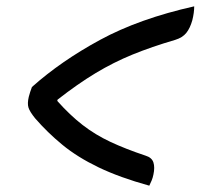

<svg xmlns="http://www.w3.org/2000/svg" viewBox="-20 -603 640 607"><path d="M81 -328Q173 -410 296.5 -477Q420 -544 594 -583Q594 -563 588 -539Q581 -514 569 -499Q557 -484 534 -477Q459 -455 399 -430.5Q339 -406 282.5 -372Q226 -338 162 -288L161 -284Q201 -239 241 -208Q281 -177 329 -154.5Q377 -132 440 -111Q460 -105 465 -89.5Q470 -74 465 -51Q463 -41 459.5 -32.5Q456 -24 452 -16Q358 -42 291.5 -74Q225 -106 177.5 -145Q130 -184 91 -229Q74 -250 70 -263Q66 -276 71 -297Q73 -305 75.5 -312.5Q78 -320 81 -328Z"/></svg>

Font: Recursive Mn Csl St
Style: Italic
Weight: 400
Italic angle: -15°
Monospace: yes
Version: Version 1.079;hotconv 1.0.112;makeotfexe 2.5.65598; ttfautoh